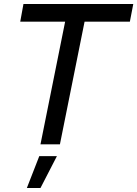

<svg xmlns="http://www.w3.org/2000/svg" viewBox="-20 -720 685 958"><path d="M645 -700 628 -612H402L279 0H182L305 -612H81L97 -700ZM176 59H264L182 218H114Z"/></svg>

Font: Gontserrat
Style: Italic
Weight: 400
Italic angle: -11.3°
Designer: Julieta Ulanovsky
Foundry: Julieta Ulanovsky
Version: Version 6.001